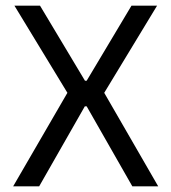

<svg xmlns="http://www.w3.org/2000/svg" viewBox="-20 -659 606 679"><path d="M26.5 0 224 -340.5V-321.5L31 -639H121.5L280.5 -373.5H286.5L445 -639H535.5L343 -321.5V-340.5L539.5 0H448L286.5 -283H280L118.5 0Z"/></svg>

Font: Anek Latin Medium
Style: Regular
Weight: 400
Version: Version 1.003